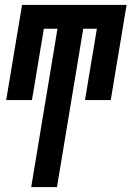

<svg xmlns="http://www.w3.org/2000/svg" viewBox="-20 -540 540 775"><path d="M106 215 212 -424H157L109 -136H5L69 -520H491L427 -136H323L371 -424H316L210 215Z"/></svg>

Font: Iosevka Curly
Style: Bold Italic
Weight: 700
Italic angle: -9°
Monospace: yes
Designer: Belleve Invis
Foundry: Belleve Invis
Version: Version 22.1.2; ttfautohint (v1.8.4)